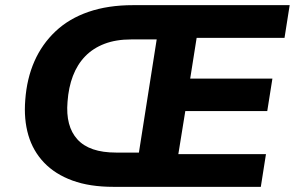

<svg xmlns="http://www.w3.org/2000/svg" viewBox="-20 -725 1144 745"><path d="M420 0Q328 0 261 -24.5Q194 -49 151 -94Q108 -139 90 -200.5Q72 -262 78 -337Q84 -420 113.5 -487Q143 -554 195.5 -603.5Q248 -653 323.5 -679Q399 -705 496 -705H1104L1084 -578H743L718 -420H1037L1017 -294H699L672 -127H1012L992 0ZM430 -133H519L588 -572H489Q430 -572 385.5 -555Q341 -538 310.5 -506.5Q280 -475 263 -430.5Q246 -386 242 -330Q234 -235 280.5 -184Q327 -133 430 -133Z"/></svg>

Font: Nunito Sans 9pt ExtraBold
Style: Italic
Weight: 800
Italic angle: -9°
Version: Version 3.101;gftools[0.9.27]